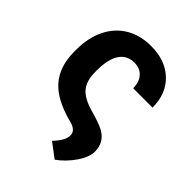

<svg xmlns="http://www.w3.org/2000/svg" viewBox="-208 -643 931 931"><g transform="rotate(45 257.5 -177.5)"><path d="M274.9 -538.1Q374 -538.1 432.6 -481.9Q491.2 -425.8 491.2 -331.5H358.4Q358.4 -373.5 336.2 -398.7Q314 -423.8 274.9 -423.8Q226.1 -423.8 199.5 -385.7Q172.9 -347.7 172.4 -272V-256.8Q172.4 -196.3 200.2 -163.3Q228 -130.4 295.2 -111.6Q362.3 -92.8 389.2 -77.9Q416 -63 429.9 -40.5Q443.8 -18.1 444.8 16.6Q444.8 55.2 411.4 103.5Q377.9 151.9 334 182.6L260.3 127Q306.2 79.1 305.2 44.9Q305.2 9.8 253.4 -2Q137.7 -32.2 85 -91.8Q32.2 -151.4 30.8 -250.5V-270.5Q30.8 -349.1 60.3 -410.4Q89.8 -471.7 145.3 -504.9Q200.7 -538.1 274.9 -538.1Z"/></g></svg>

Font: SteelSelectRoboto
Style: Roboto-Bold
Weight: 700
Designer: Google
Version: Version 2.137; 2017